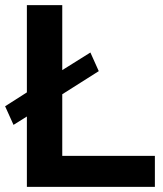

<svg xmlns="http://www.w3.org/2000/svg" viewBox="-22 -730 636 750"><path d="M221.2 -121.1H583V0H83V-274.9L30.8 -242.2L-2 -314.9L83 -369.1V-710H221.2V-456.1L331.1 -524.9L363.8 -452.1L221.2 -361.8Z"/></svg>

Font: Rawline
Style: Bold
Weight: 700
Designer: Matt McInerney, Pablo Impallari, Rodrigo Fuenzalida
Foundry: Matt McInerney, Pablo Impallari, Rodrigo Fuenzalida
Version: Version 4.020;PS 004.020;hotconv 1.0.88;makeotf.lib2.5.64775